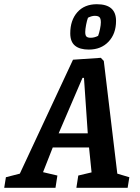

<svg xmlns="http://www.w3.org/2000/svg" viewBox="-65 -890 663 910"><path d="M548 -50 540 0H297L306 -58L369 -73L357 -191H185L139 -74L207 -58L198 0H-45L-37 -50L29 -67L281 -607L413 -616L427 -601L491 -67ZM213 -258H351L333 -521H326ZM268 -732Q268 -794 301.5 -832Q335 -870 394 -870Q485 -870 485 -791Q485 -730 449.5 -692.5Q414 -655 356 -655Q313 -655 290.5 -673.5Q268 -692 268 -732ZM400 -720Q405 -733 409 -752.5Q413 -772 413 -784Q413 -802 406.5 -808.5Q400 -815 384 -815Q370 -815 352 -806Q347 -793 343 -772Q339 -751 339 -738Q339 -722 345 -716.5Q351 -711 365 -711Q382 -711 400 -720Z"/></svg>

Font: Grenze SemiBold
Style: Italic
Weight: 600
Italic angle: -10°
Designer: Renata Polastri
Foundry: Omnibus-Type
Version: Version 1.002; ttfautohint (v1.8)